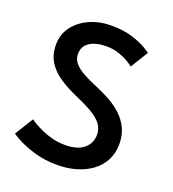

<svg xmlns="http://www.w3.org/2000/svg" viewBox="-126 -769 791 878"><g transform="rotate(20 269.0 -330.0)"><path d="M267.5 -672Q325.5 -672 368.2 -658.8Q411 -645.5 436 -630.8Q461 -616 466 -611.5L413.5 -526Q406 -532.5 386.8 -544.2Q367.5 -556 339.8 -565.5Q312 -575 278 -575Q227 -575 197 -555.2Q167 -535.5 167 -498Q167 -473 183 -454Q199 -435 228.8 -418.5Q258.5 -402 300 -385Q335 -370.5 368.2 -352Q401.5 -333.5 428 -308.5Q454.5 -283.5 470.2 -250.5Q486 -217.5 486 -174.5Q486 -129.5 467.5 -94.8Q449 -60 416.5 -36.2Q384 -12.5 341.8 -0.2Q299.5 12 251.5 12Q188.5 12 138.2 -3.2Q88 -18.5 57 -35.2Q26 -52 21 -57L76.5 -146.5Q82.5 -141.5 98.8 -131.8Q115 -122 139 -111.2Q163 -100.5 192.2 -93.2Q221.5 -86 253 -86Q313.5 -86 344.5 -112.2Q375.5 -138.5 375.5 -180Q375.5 -211.5 355.8 -234.8Q336 -258 301.8 -277Q267.5 -296 224 -314.5Q179.5 -334 141.8 -358.5Q104 -383 81 -418.2Q58 -453.5 58 -504Q58 -554.5 86.8 -592.2Q115.5 -630 163 -651Q210.5 -672 267.5 -672Z"/></g></svg>

Font: League Spartan Medium
Style: Regular
Weight: 500
Foundry: The League of Moveable Type
Version: Version 2.002